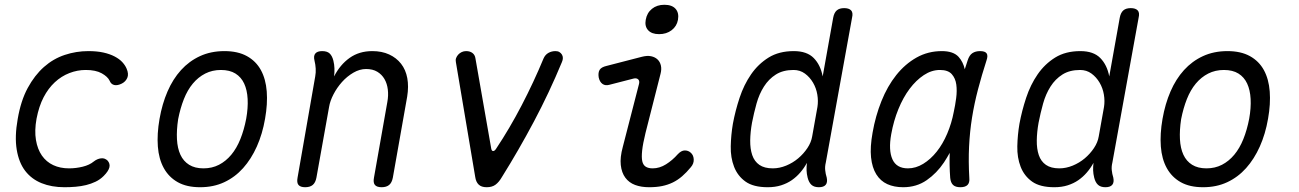

<svg xmlns="http://www.w3.org/2000/svg" viewBox="-20 -774 5440 804"><path d="M54 -275Q67 -352 96 -405.5Q125 -459 164 -493.5Q203 -528 251 -544Q299 -560 350 -560Q386 -560 413 -554Q440 -548 460 -537.5Q480 -527 492 -514Q504 -501 510 -487Q520 -464 513 -448Q506 -432 490 -424Q472 -415 458.5 -418Q445 -421 439 -436Q431 -453 406 -467Q381 -481 339 -481Q304 -481 270.5 -468Q237 -455 209.5 -429.5Q182 -404 162.5 -366.5Q143 -329 133 -277Q124 -227 130.5 -188Q137 -149 155.5 -122.5Q174 -96 203 -82.5Q232 -69 269 -69Q298 -69 326.5 -76Q355 -83 373 -98Q387 -109 403 -111Q419 -113 431 -101Q436 -95 438 -88Q440 -81 438 -73Q436 -65 430 -56Q424 -47 414 -37Q399 -22 380 -13Q361 -4 340.5 1Q320 6 297 8Q274 10 250 10Q196 10 154 -7Q112 -24 85.5 -58.5Q59 -93 50 -147.5Q41 -202 54 -275Z M818 10Q762 10 724.5 -11Q687 -32 666 -70Q645 -108 641 -160.5Q637 -213 648 -276Q659 -339 681.5 -391Q704 -443 738 -480.5Q772 -518 817.5 -539Q863 -560 920 -560Q976 -560 1014 -539Q1052 -518 1072.5 -480.5Q1093 -443 1097 -391Q1101 -339 1090 -277Q1079 -213 1055.5 -160.5Q1032 -108 998 -70Q964 -32 919 -11Q874 10 818 10ZM832 -69Q868 -69 897 -84Q926 -99 948.5 -126Q971 -153 986.5 -191.5Q1002 -230 1011 -277Q1019 -322 1017 -359.5Q1015 -397 1002.5 -424Q990 -451 966 -466Q942 -481 905 -481Q869 -481 839.5 -466Q810 -451 787.5 -424Q765 -397 750 -359Q735 -321 726 -275Q719 -229 721 -191Q723 -153 735.5 -126Q748 -99 772 -84Q796 -69 832 -69Z M1329 -560Q1350 -560 1360.5 -550Q1371 -540 1376 -520Q1380 -504 1380.5 -487.5Q1381 -471 1379 -454Q1404 -503 1444 -531.5Q1484 -560 1539 -560Q1579 -560 1609.5 -546Q1640 -532 1659.5 -507Q1679 -482 1685.5 -447Q1692 -412 1685 -369L1625 -30Q1621 -9 1609.5 0.5Q1598 10 1578 10Q1558 10 1550 0.5Q1542 -9 1546 -30L1602 -347Q1607 -374 1604 -399Q1601 -424 1590 -443Q1579 -462 1560 -473.5Q1541 -485 1513 -485Q1486 -485 1459.5 -469.5Q1433 -454 1412 -430.5Q1391 -407 1376.5 -379Q1362 -351 1358 -326L1305 -30Q1301 -9 1289.5 0.5Q1278 10 1258 10Q1238 10 1230 0.5Q1222 -9 1226 -30L1300 -454Q1303 -470 1302 -487Q1301 -504 1297 -520Q1292 -540 1300.5 -550Q1309 -560 1329 -560Z M1970 -33 1889 -514Q1887 -523 1890 -531Q1893 -539 1899 -545.5Q1905 -552 1913.5 -556Q1922 -560 1932 -560Q1948 -560 1958.5 -552Q1969 -544 1971 -529L2037 -152Q2039 -141 2045.5 -141.5Q2052 -142 2058 -152Q2114 -236 2164.5 -333Q2215 -430 2256 -529Q2263 -545 2276.5 -552.5Q2290 -560 2306 -560Q2316 -560 2322.5 -556Q2329 -552 2333 -545.5Q2337 -539 2337 -531Q2337 -523 2333 -514Q2280 -386 2216 -265.5Q2152 -145 2082 -33Q2070 -12 2055.5 -1Q2041 10 2018 10Q1996 10 1984.5 -1Q1973 -12 1970 -33Z M2532 -419Q2515 -414 2503 -422.5Q2491 -431 2487 -450Q2484 -470 2491 -481.5Q2498 -493 2520 -498L2667 -536Q2690 -542 2706.5 -538.5Q2723 -535 2733.5 -525Q2744 -515 2747.5 -499.5Q2751 -484 2746 -465L2683 -217Q2672 -172 2669 -143.5Q2666 -115 2669.5 -99Q2673 -83 2684 -76Q2695 -69 2713 -69Q2742 -69 2769 -86Q2796 -103 2818 -128Q2833 -144 2847.5 -144Q2862 -144 2872 -135Q2884 -125 2885 -107Q2886 -89 2873 -74Q2855 -52 2836.5 -36Q2818 -20 2797.5 -10Q2777 0 2753 5Q2729 10 2698 10Q2665 10 2639.5 0.5Q2614 -9 2598.5 -30Q2583 -51 2579.5 -83Q2576 -115 2588 -159L2656 -423Q2659 -436 2652 -442Q2645 -448 2633 -445ZM2740 -631Q2709 -631 2694 -647.5Q2679 -664 2684 -691Q2689 -720 2710 -737Q2731 -754 2762 -754Q2794 -754 2809 -737Q2824 -720 2819 -691Q2814 -664 2792.5 -647.5Q2771 -631 2740 -631Z M3438 -93Q3434 -77 3435.5 -61.5Q3437 -46 3442 -30Q3446 -10 3437.5 0Q3429 10 3409 10Q3389 10 3378 0Q3367 -10 3362 -30Q3358 -46 3357.5 -60.5Q3357 -75 3359 -92Q3347 -70 3331 -51.5Q3315 -33 3295.5 -19.5Q3276 -6 3251 2Q3226 10 3195 10Q3135 10 3102 -13.5Q3069 -37 3054 -75.5Q3039 -114 3040 -161.5Q3041 -209 3049 -256Q3059 -310 3077 -364.5Q3095 -419 3125 -462.5Q3155 -506 3198.5 -533Q3242 -560 3304 -560Q3359 -560 3387.5 -531Q3416 -502 3425 -454L3469 -700Q3473 -721 3484 -730.5Q3495 -740 3515 -740Q3535 -740 3544 -730.5Q3553 -721 3548 -700ZM3216 -69Q3244 -69 3272 -80.5Q3300 -92 3322.5 -111Q3345 -130 3361 -154Q3377 -178 3381 -203L3403 -326Q3407 -351 3402.5 -378Q3398 -405 3384.5 -428Q3371 -451 3350.5 -466Q3330 -481 3303 -481Q3259 -481 3229 -462Q3199 -443 3179 -411.5Q3159 -380 3148 -340.5Q3137 -301 3129 -260Q3122 -221 3121.5 -186Q3121 -151 3130 -124.5Q3139 -98 3160 -83.5Q3181 -69 3216 -69Z M3762 10Q3724 10 3695.5 -3Q3667 -16 3649.5 -44Q3632 -72 3627.5 -115Q3623 -158 3634 -219Q3646 -288 3671 -350.5Q3696 -413 3733 -459.5Q3770 -506 3818 -533Q3866 -560 3924 -560Q3972 -560 3994 -536Q4013 -515 4020 -484Q4026 -502 4032 -521Q4039 -543 4052 -551.5Q4065 -560 4084 -560Q4105 -560 4111.5 -550.5Q4118 -541 4111 -521Q4091 -459 4075.5 -400Q4060 -341 4050.5 -282Q4041 -223 4038 -160.5Q4035 -98 4039 -29Q4041 -9 4031.5 0.5Q4022 10 4001.5 10Q3981 10 3971 0.5Q3961 -9 3959 -29Q3955 -84 3957 -134Q3946 -114 3933 -94Q3903 -49 3860.5 -19.5Q3818 10 3762 10ZM3782 -69Q3815 -69 3846 -88Q3877 -107 3902.5 -139Q3928 -171 3946.5 -214.5Q3965 -258 3974 -306Q3980 -333 3984 -363.5Q3988 -394 3984.5 -420Q3981 -446 3965.5 -463.5Q3950 -481 3916 -481Q3881 -481 3848.5 -459.5Q3816 -438 3789 -402Q3762 -366 3742 -317Q3722 -268 3712 -212Q3700 -145 3717 -107Q3734 -69 3782 -69Z M4638 -93Q4634 -77 4635.5 -61.5Q4637 -46 4642 -30Q4646 -10 4637.5 0Q4629 10 4609 10Q4589 10 4578 0Q4567 -10 4562 -30Q4558 -46 4557.5 -60.5Q4557 -75 4559 -92Q4547 -70 4531 -51.5Q4515 -33 4495.5 -19.5Q4476 -6 4451 2Q4426 10 4395 10Q4335 10 4302 -13.5Q4269 -37 4254 -75.5Q4239 -114 4240 -161.5Q4241 -209 4249 -256Q4259 -310 4277 -364.5Q4295 -419 4325 -462.5Q4355 -506 4398.5 -533Q4442 -560 4504 -560Q4559 -560 4587.5 -531Q4616 -502 4625 -454L4669 -700Q4673 -721 4684 -730.5Q4695 -740 4715 -740Q4735 -740 4744 -730.5Q4753 -721 4748 -700ZM4416 -69Q4444 -69 4472 -80.5Q4500 -92 4522.5 -111Q4545 -130 4561 -154Q4577 -178 4581 -203L4603 -326Q4607 -351 4602.5 -378Q4598 -405 4584.5 -428Q4571 -451 4550.5 -466Q4530 -481 4503 -481Q4459 -481 4429 -462Q4399 -443 4379 -411.5Q4359 -380 4348 -340.5Q4337 -301 4329 -260Q4322 -221 4321.5 -186Q4321 -151 4330 -124.5Q4339 -98 4360 -83.5Q4381 -69 4416 -69Z M5018 10Q4962 10 4924.5 -11Q4887 -32 4866 -70Q4845 -108 4841 -160.5Q4837 -213 4848 -276Q4859 -339 4881.5 -391Q4904 -443 4938 -480.5Q4972 -518 5017.5 -539Q5063 -560 5120 -560Q5176 -560 5214 -539Q5252 -518 5272.5 -480.5Q5293 -443 5297 -391Q5301 -339 5290 -277Q5279 -213 5255.5 -160.5Q5232 -108 5198 -70Q5164 -32 5119 -11Q5074 10 5018 10ZM5032 -69Q5068 -69 5097 -84Q5126 -99 5148.5 -126Q5171 -153 5186.5 -191.5Q5202 -230 5211 -277Q5219 -322 5217 -359.5Q5215 -397 5202.5 -424Q5190 -451 5166 -466Q5142 -481 5105 -481Q5069 -481 5039.5 -466Q5010 -451 4987.5 -424Q4965 -397 4950 -359Q4935 -321 4926 -275Q4919 -229 4921 -191Q4923 -153 4935.5 -126Q4948 -99 4972 -84Q4996 -69 5032 -69Z"/></svg>

Font: Maple Mono NL Light
Style: Italic
Weight: 300
Italic angle: -10°
Monospace: yes
Designer: subframe7536
Version: Version 7.000